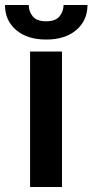

<svg xmlns="http://www.w3.org/2000/svg" viewBox="-55 -753 372 773"><path d="M66.1 0V-545.5H194.6V0ZM201 -733H297.2Q297.2 -670.8 252.3 -632.3Q207.4 -593.8 130.7 -593.8Q54.7 -593.8 9.8 -632.3Q-35.2 -670.8 -34.8 -733H60.7Q60.7 -707.4 76.7 -687.3Q92.7 -667.3 130.7 -667.3Q168.3 -667.3 184.5 -687.1Q200.6 -707 201 -733Z"/></svg>

Font: Inter Zeller Semi Bold
Style: Regular
Weight: 600
Designer: Rasmus Andersson; Joe Bland
Foundry: zeller
Version: Version 3.015;git-dec3a8cb1